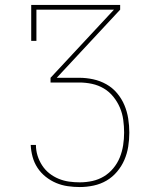

<svg xmlns="http://www.w3.org/2000/svg" viewBox="-20 -550 640 775"><path d="M302 205Q278 205 253.5 201.5Q229 198 206.5 188.5Q184 179 164.5 163.5Q145 148 131.5 127.5Q118 107 111.5 83Q105 59 104 35H125Q125 57 131.5 78Q138 99 150 117.5Q162 136 179 149.5Q196 163 216.5 171.5Q237 180 258.5 183Q280 186 302 186Q328 186 353 180.5Q378 175 399.5 162Q421 149 437.5 129Q454 109 463.5 85.5Q473 62 477 36.5Q481 11 481 -15Q481 -40 477.5 -66Q474 -92 464 -115.5Q454 -139 437.5 -159.5Q421 -180 399 -193Q377 -206 351.5 -211.5Q326 -217 300 -217H184V-236L440 -511H127V-385H106V-530H465V-511L209 -236H300Q328 -236 356 -230Q384 -224 409 -210Q434 -196 452.5 -174Q471 -152 482 -126Q493 -100 497.5 -71.5Q502 -43 502 -15Q502 14 497.5 42Q493 70 482 95.5Q471 121 452.5 143Q434 165 410 179Q386 193 358 199Q330 205 302 205Z"/></svg>

Font: Iosevka Slab Thin Extended
Style: Regular
Weight: 100
Width: 7
Monospace: yes
Designer: Belleve Invis
Foundry: Belleve Invis
Version: Version 11.1.1; ttfautohint (v1.8.3)